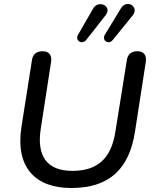

<svg xmlns="http://www.w3.org/2000/svg" viewBox="-20 -934 772 963"><path d="M337 9C529 9 628 -87 657 -273L711 -622C717 -657 701 -677 669 -677C639 -677 620 -662 616 -631L559 -275C538 -136 466 -77 343 -77C216 -77 162 -150 185 -292L236 -622C242 -657 226 -677 194 -677C163 -677 144 -662 140 -631L88 -300C55 -93 159 9 337 9ZM412 -733 510 -858C545 -902 475 -938 447 -891L371 -759C355 -731 391 -708 412 -733ZM545 -733 645 -856C681 -900 616 -940 587 -893L506 -760C489 -732 524 -707 545 -733Z"/></svg>

Font: SN Pro Medium
Style: Italic
Weight: 400
Italic angle: -9°
Designer: Tobias Whetton
Foundry: Supernotes
Version: Version 1.001;Glyphs 3.2 (3249)